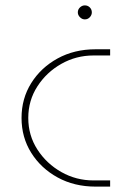

<svg xmlns="http://www.w3.org/2000/svg" viewBox="-20 -693 474 713"><path d="M335 0Q256 0 194 -34Q132 -68 96 -125.5Q60 -183 60 -255Q60 -327 96 -384.5Q132 -442 194 -476Q256 -510 335 -510H389V-487H327Q263 -487 208 -456Q153 -425 119 -372.5Q85 -320 85 -255Q85 -190 119 -137.5Q153 -85 208 -54Q263 -23 327 -23H389V0ZM295 -621Q285 -621 277 -629Q269 -637 269 -647Q269 -658 277 -665.5Q285 -673 295 -673Q306 -673 313.5 -665.5Q321 -658 321 -647Q321 -637 313.5 -629Q306 -621 295 -621Z"/></svg>

Font: MuseoModerno Thin
Style: Regular
Weight: 100
Designer: Pablo Cosgaya, Héctor Gatti, Marcela Romero, and the Authors of The MuseoModerno Project.
Foundry: Omnibus-Type Team
Version: Version 1.003